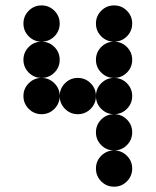

<svg xmlns="http://www.w3.org/2000/svg" viewBox="-20 -704 587 724"><path d="M205.1 -615.2Q205.1 -586.9 185.1 -566.9Q165 -546.9 136.7 -546.9Q108.4 -546.9 88.4 -566.9Q68.4 -586.9 68.4 -615.2Q68.4 -643.6 88.4 -663.6Q108.4 -683.6 136.7 -683.6Q165 -683.6 185.1 -663.6Q205.1 -643.6 205.1 -615.2ZM478.5 -615.2Q478.5 -586.9 458.5 -566.9Q438.5 -546.9 410.2 -546.9Q381.8 -546.9 361.8 -566.9Q341.8 -586.9 341.8 -615.2Q341.8 -643.6 361.8 -663.6Q381.8 -683.6 410.2 -683.6Q438.5 -683.6 458.5 -663.6Q478.5 -643.6 478.5 -615.2ZM205.1 -478.5Q205.1 -450.2 185.1 -430.2Q165 -410.2 136.7 -410.2Q108.4 -410.2 88.4 -430.2Q68.4 -450.2 68.4 -478.5Q68.4 -506.8 88.4 -526.9Q108.4 -546.9 136.7 -546.9Q165 -546.9 185.1 -526.9Q205.1 -506.8 205.1 -478.5ZM478.5 -478.5Q478.5 -450.2 458.5 -430.2Q438.5 -410.2 410.2 -410.2Q381.8 -410.2 361.8 -430.2Q341.8 -450.2 341.8 -478.5Q341.8 -506.8 361.8 -526.9Q381.8 -546.9 410.2 -546.9Q438.5 -546.9 458.5 -526.9Q478.5 -506.8 478.5 -478.5ZM205.1 -341.8Q205.1 -313.5 185.1 -293.5Q165 -273.4 136.7 -273.4Q108.4 -273.4 88.4 -293.5Q68.4 -313.5 68.4 -341.8Q68.4 -370.1 88.4 -390.1Q108.4 -410.2 136.7 -410.2Q165 -410.2 185.1 -390.1Q205.1 -370.1 205.1 -341.8ZM341.8 -341.8Q341.8 -313.5 321.8 -293.5Q301.8 -273.4 273.4 -273.4Q245.1 -273.4 225.1 -293.5Q205.1 -313.5 205.1 -341.8Q205.1 -370.1 225.1 -390.1Q245.1 -410.2 273.4 -410.2Q301.8 -410.2 321.8 -390.1Q341.8 -370.1 341.8 -341.8ZM478.5 -341.8Q478.5 -313.5 458.5 -293.5Q438.5 -273.4 410.2 -273.4Q381.8 -273.4 361.8 -293.5Q341.8 -313.5 341.8 -341.8Q341.8 -370.1 361.8 -390.1Q381.8 -410.2 410.2 -410.2Q438.5 -410.2 458.5 -390.1Q478.5 -370.1 478.5 -341.8ZM478.5 -205.1Q478.5 -176.8 458.5 -156.7Q438.5 -136.7 410.2 -136.7Q381.8 -136.7 361.8 -156.7Q341.8 -176.8 341.8 -205.1Q341.8 -233.4 361.8 -253.4Q381.8 -273.4 410.2 -273.4Q438.5 -273.4 458.5 -253.4Q478.5 -233.4 478.5 -205.1ZM478.5 -68.4Q478.5 -40 458.5 -20Q438.5 0 410.2 0Q381.8 0 361.8 -20Q341.8 -40 341.8 -68.4Q341.8 -96.7 361.8 -116.7Q381.8 -136.7 410.2 -136.7Q438.5 -136.7 458.5 -116.7Q478.5 -96.7 478.5 -68.4Z"/></svg>

Font: DatDot
Style: Bold
Weight: 700
Designer: GGBot
Version: 1.00